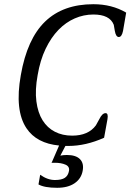

<svg xmlns="http://www.w3.org/2000/svg" viewBox="-20 -689 620 913"><path d="M475 -34Q388 5 305 5H291L267 51Q282 48 298 48Q341 48 360.5 68Q380 88 373 124Q366 161 334.5 182.5Q303 204 252 204Q191 204 163 188L171 142Q206 167 241 167Q273 167 288.5 156.5Q304 146 308 124Q312 103 291.5 94Q271 85 241 85H233Q226 85 225 86L261 3Q208 -2 169 -22.5Q130 -43 106 -79Q49 -164 79 -332Q109 -504 194.5 -586.5Q280 -669 424 -669Q512 -669 580 -629L565 -542Q559 -513 545 -513Q531 -513 526 -542L521 -571Q502 -620 424 -620Q378 -620 335.5 -601.5Q293 -583 258 -547Q223 -511 197 -457Q171 -403 159 -332Q146 -261 153 -207Q160 -153 182.5 -117Q205 -81 241 -62.5Q277 -44 323 -44Q400 -44 436 -93L452 -122Q466 -151 482 -151Q496 -151 491 -122Z"/></svg>

Font: Jura
Style: Italic
Weight: 400
Designer: Ed Merritt
Foundry: Ten by Twenty
Version: Version 1.007